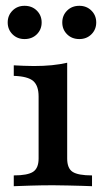

<svg xmlns="http://www.w3.org/2000/svg" viewBox="-20 -641 357 661"><path d="M27.4 0V-37.1Q75 -37.1 94 -49.6Q112.9 -62.1 112.9 -95.2V-308.9Q112.9 -346 94.4 -362.1Q75.8 -378.2 27.4 -379.8V-416.1Q43.5 -415.3 61.3 -414.5Q79 -413.7 96.8 -413.7Q129.8 -413.7 158.5 -416.5Q187.1 -419.4 211.3 -425V-95.2Q211.3 -61.3 230.2 -49.2Q249.2 -37.1 296.8 -37.1V0Q284.7 -0.8 262.5 -1.2Q240.3 -1.6 214.5 -2.4Q188.7 -3.2 162.9 -3.2Q124.2 -3.2 85.5 -2Q46.8 -0.8 27.4 0ZM253.2 -506.5Q227.4 -506.5 210.9 -523Q194.4 -539.5 194.4 -563.7Q194.4 -587.9 210.9 -604.4Q227.4 -621 253.2 -621Q278.2 -621 294.8 -604.4Q311.3 -587.9 311.3 -563.7Q311.3 -539.5 294.8 -523Q278.2 -506.5 253.2 -506.5ZM64.5 -506.5Q39.5 -506.5 23 -523Q6.5 -539.5 6.5 -563.7Q6.5 -587.9 23 -604.4Q39.5 -621 64.5 -621Q90.3 -621 106.9 -604.4Q123.4 -587.9 123.4 -563.7Q123.4 -539.5 106.9 -523Q90.3 -506.5 64.5 -506.5Z"/></svg>

Font: Playfair 9pt SemiBold
Style: Regular
Weight: 600
Designer: Claus Eggers Sørensen
Foundry: Claus Eggers Sørensen
Version: Version 2.001;gftools[0.9.30]